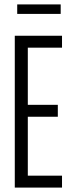

<svg xmlns="http://www.w3.org/2000/svg" viewBox="-20 -850 323 870"><path d="M47 0V-688H261V-634H106V-375H242V-321H106V-54H261V0ZM58 -787V-830H255V-787Z"/></svg>

Font: Saira UltraCondensed
Style: Regular
Weight: 400
Width: 1
Designer: Hector Gatti with collaboration of the Omnibus-Type team
Foundry: Omnibus-Type
Version: Version 1.101